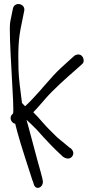

<svg xmlns="http://www.w3.org/2000/svg" viewBox="-20 -761 450 934"><path d="M43 -208C21 -192 34 -162 54 -159C57 -148 61 -133 64 -120C84 -46 121 63 139 120H140L144 134C153 169 194 151 188 117L185 103C183 92 174 63 161 15C148 -33 134 -85 119 -142L109 -178C123 -165 140 -150 158 -131C178 -108 203 -81 231 -52C259 -23 278 -7 282 -3V-2C288 3 314 22 331 0C342 -14 335 -29 326 -38L317 -44C311 -50 291 -65 259 -92C231 -119 208 -142 189 -164C171 -185 157 -200 142 -215C159 -232 179 -256 201 -281C238 -324 304 -383 349 -422L377 -447C384 -452 387 -458 387 -466C387 -479 379 -496 361 -496C353 -496 346 -493 341 -489L311 -462C291 -444 266 -422 241 -395C196 -346 151 -289 102 -244C97 -249 92 -255 87 -260C80 -315 71 -379 70 -423C68 -515 68 -567 85 -645L98 -709C104 -744 51 -755 43 -720L30 -656C19 -602 53 -216 43 -208Z"/></svg>

Font: Stray Cat
Style: BdCn
Weight: 700
Version: Version 1.0